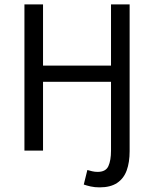

<svg xmlns="http://www.w3.org/2000/svg" viewBox="-20 -676 692 862"><path d="M427.4 165.2Q405.4 165.2 387.4 161.2Q369.3 157.2 356.1 152.5L372.2 87.2Q382 90.2 393.8 92.9Q405.5 95.7 418.3 95.7Q454.8 95.7 466.6 69.9Q478.4 44 478.4 0.2V-308.6H173.2V0H89.7V-656.3H173.2V-381.5H478.4V-656.3H562V3.1Q562 52.8 548.8 89.1Q535.6 125.5 505.7 145.4Q475.8 165.2 427.4 165.2Z"/></svg>

Font: SourceSans3VF
Style: Regular
Weight: 200
Designer: Paul D. Hunt
Foundry: Adobe
Version: Version 3.052;hotconv 1.1.0;makeotfexe 2.6.0